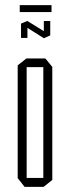

<svg xmlns="http://www.w3.org/2000/svg" viewBox="-20 -729 276 749"><path d="M84 -467V-501H157L184 -468V-467ZM76 0 49 -34V-35H149V0ZM49 -35V-474L83 -501H84V-35ZM149 0V-467H184V-27L150 0ZM62 -581V-636L87 -637V-581ZM151 -592V-647H176V-592ZM151 -580 62 -636V-637L86 -647H87L176 -592V-591L152 -580ZM57 -682V-709H181V-682Z"/></svg>

Font: Foldit ExtraLight
Style: Regular
Weight: 250
Version: Version 1.003